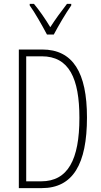

<svg xmlns="http://www.w3.org/2000/svg" viewBox="-20 -1062 521 989"><path d="M222 -884H257C282 -931 317 -991 347 -1034V-1042H325C291 -998 267 -965 239 -922C214 -964 181 -1011 155 -1042H133V-1034C158 -1000 196 -933 222 -884ZM428 -457C428 -688 356 -807 197 -807H77V-93H195C356 -93 428 -217 428 -457ZM389 -455C389 -240 330 -128 192 -128H115V-772H195C336 -772 389 -658 389 -455Z"/></svg>

Font: Noto Sans Kannada UI ExtraCondensed ExtraLight
Style: Regular
Weight: 200
Width: 2
Designer: Jelle Bosma - Monotype Design Team
Foundry: Monotype Imaging Inc.
Version: Version 2.005